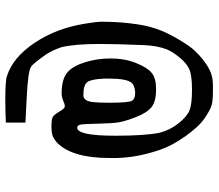

<svg xmlns="http://www.w3.org/2000/svg" viewBox="-68 -736 796 699"><g transform="rotate(90 329.5 -386.0)"><path d="M444.3 -269.5Q473.6 -269.5 473.6 -408.2Q473.6 -515.6 462.9 -569.3Q453.1 -607.4 428.7 -638.2Q404.3 -668.9 381.8 -678.2Q359.4 -687.5 306.6 -687.5Q254.9 -687.5 232.9 -678.2Q210.9 -668.9 189.5 -643.1Q168 -617.2 159.2 -595.7Q145.5 -560.5 143.6 -509.8Q141.6 -459 140.6 -420.9Q139.6 -382.8 139.6 -350.6Q139.6 -260.7 151.4 -211.9Q163.1 -177.7 177.7 -156.2Q211.9 -107.4 222.7 -101.6Q236.3 -90.8 331.1 -85.9Q362.3 -84 425.8 -81.1V-9.8Q377 -7.8 344.7 -7.8Q272.5 -7.8 256.8 -13.7Q188.5 -35.2 135.3 -114.7Q82 -194.3 65.4 -299.8Q58.6 -338.9 58.6 -360.4Q58.6 -427.7 68.4 -491.2Q78.1 -554.7 105.5 -606.9Q132.8 -659.2 156.2 -688.5Q180.7 -716.8 208 -735.8Q235.4 -754.9 252.9 -758.8Q269.5 -763.7 289.1 -763.7H310.5Q344.7 -763.7 361.3 -759.3Q377.9 -754.9 408.7 -734.4Q439.5 -713.9 474.6 -664.6Q509.8 -615.2 524.4 -572.3Q552.7 -490.2 554.7 -415V-386.7Q554.7 -253.9 501 -198.2Q486.3 -184.6 474.1 -180.2Q461.9 -175.8 438.5 -175.8Q415 -175.8 406.2 -180.2Q397.5 -184.6 386.7 -203.1Q376 -221.7 370.1 -223.6Q364.3 -226.6 349.1 -219.7Q334 -212.9 319.3 -212.9Q265.6 -212.9 241.2 -235.4Q218.8 -255.9 205.6 -299.8Q192.4 -343.8 192.4 -387.7Q192.4 -391.6 192.4 -394.5Q192.4 -442.4 209 -483.9Q225.6 -525.4 245.1 -541Q264.6 -556.6 301.8 -556.6Q303.7 -556.6 306.6 -556.6Q348.6 -556.6 369.1 -540.5Q389.6 -524.4 405.3 -484.4Q420.9 -444.3 424.8 -420.9Q428.7 -397.5 429.7 -346.2Q430.7 -294.9 433.1 -282.2Q435.5 -269.5 444.3 -269.5ZM326.2 -292Q348.6 -292 351.6 -331.1Q353.5 -352.5 353.5 -386.7Q353.5 -460 345.7 -470.2Q337.9 -480.5 318.4 -480.5H313.5Q291 -478.5 281.2 -467.8Q265.6 -450.2 265.6 -385.7V-369.1Q267.6 -322.3 277.8 -307.1Q288.1 -292 326.2 -292Z"/></g></svg>

Font: Semi-Sweet
Style: Book
Weight: 400
Designer: Walter E Stewart
Version: 0.5